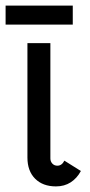

<svg xmlns="http://www.w3.org/2000/svg" viewBox="-26 -655 320 686"><path d="M179 -63Q195 -63 204 -81L263 -44Q249 -18 226.5 -3.5Q204 11 174 11Q127 11 99.5 -16.5Q72 -44 72 -92V-501H154V-89Q154 -78 161 -70.5Q168 -63 179 -63ZM-6 -635H234V-567H-6Z"/></svg>

Font: Bellota Text
Style: Bold
Weight: 700
Designer: Kemie Guaida
Foundry: Kemie Guaida
Version: Version 4.001